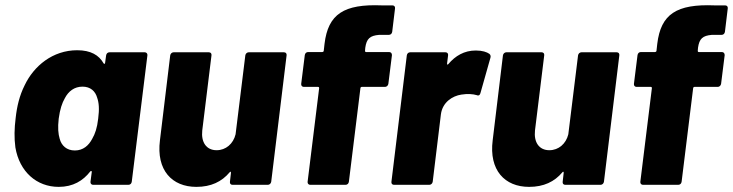

<svg xmlns="http://www.w3.org/2000/svg" viewBox="-20 -721 2859 749"><path d="M394 -505 390 -476C390 -472 387 -470 384 -474C366 -506 334 -525 281 -525C186 -525 112 -464 76 -388C56 -348 46 -306 41 -260C36 -220 35 -183 40 -146C56 -51 123 8 209 8C265 8 304 -16 332 -52C336 -56 338 -54 338 -50L333 -12C332 -5 337 0 343 0H481C488 0 493 -5 494 -12L555 -505C556 -512 551 -517 545 -517H407C400 -517 395 -512 394 -505ZM340 -180C326 -153 304 -134 272 -134C240 -134 220 -153 213 -179C207 -199 205 -222 209 -258C214 -295 222 -319 233 -338C247 -365 270 -383 302 -383C333 -383 352 -365 359 -340C366 -320 368 -296 363 -258C359 -222 351 -199 340 -180Z M937 -505 899 -197C890 -160 861 -135 825 -135C785 -135 764 -166 769 -212L805 -505C806 -512 802 -517 795 -517H657C651 -517 645 -512 644 -505L604 -174C589 -57 651 8 746 8C803 8 845 -12 876 -49C879 -53 881 -51 881 -47L877 -12C876 -5 880 0 887 0H1025C1031 0 1037 -5 1038 -12L1098 -505C1099 -512 1095 -517 1088 -517H950C944 -517 938 -512 937 -505Z M1498 -518H1408C1405 -518 1404 -520 1404 -523L1405 -535C1410 -570 1423 -582 1459 -585H1497C1504 -585 1509 -590 1510 -597L1521 -688C1522 -695 1518 -700 1511 -700H1470C1321 -706 1260 -666 1246 -550L1243 -523C1243 -520 1240 -518 1237 -518H1182C1175 -518 1170 -513 1169 -506L1155 -394C1154 -387 1159 -382 1165 -382H1221C1224 -382 1225 -380 1225 -377L1180 -12C1179 -5 1184 0 1190 0H1328C1335 0 1340 -5 1341 -12L1386 -377C1386 -380 1389 -382 1391 -382H1482C1488 -382 1494 -387 1495 -394L1509 -506C1509 -513 1505 -518 1498 -518Z M1836 -524C1791 -524 1756 -503 1729 -471C1726 -467 1724 -469 1724 -473L1728 -505C1729 -512 1725 -517 1718 -517H1580C1573 -517 1568 -512 1567 -505L1507 -12C1506 -5 1510 0 1517 0H1655C1661 0 1667 -5 1668 -12L1700 -275C1706 -322 1745 -347 1780 -352C1804 -356 1826 -354 1839 -350C1846 -347 1851 -348 1854 -357L1893 -495C1895 -501 1894 -507 1889 -511C1879 -518 1862 -524 1836 -524Z M2235 -505 2197 -197C2188 -160 2159 -135 2123 -135C2083 -135 2062 -166 2067 -212L2103 -505C2104 -512 2100 -517 2093 -517H1955C1949 -517 1943 -512 1942 -505L1902 -174C1887 -57 1949 8 2044 8C2101 8 2143 -12 2174 -49C2177 -53 2179 -51 2179 -47L2175 -12C2174 -5 2178 0 2185 0H2323C2329 0 2335 -5 2336 -12L2396 -505C2397 -512 2393 -517 2386 -517H2248C2242 -517 2236 -512 2235 -505Z M2796 -518H2706C2703 -518 2702 -520 2702 -523L2703 -535C2708 -570 2721 -582 2757 -585H2795C2802 -585 2807 -590 2808 -597L2819 -688C2820 -695 2816 -700 2809 -700H2768C2619 -706 2558 -666 2544 -550L2541 -523C2541 -520 2538 -518 2535 -518H2480C2473 -518 2468 -513 2467 -506L2453 -394C2452 -387 2457 -382 2463 -382H2519C2522 -382 2523 -380 2523 -377L2478 -12C2477 -5 2482 0 2488 0H2626C2633 0 2638 -5 2639 -12L2684 -377C2684 -380 2687 -382 2689 -382H2780C2786 -382 2792 -387 2793 -394L2807 -506C2807 -513 2803 -518 2796 -518Z"/></svg>

Font: Barlow ExtraBold
Style: Italic
Weight: 800
Italic angle: -7°
Designer: Jeremy Tribby
Foundry: Tribby Type
Version: Version 1.422;hotconv 1.0.109;makeotfexe 2.5.65596